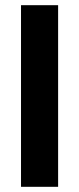

<svg xmlns="http://www.w3.org/2000/svg" viewBox="-20 -720 306 740"><path d="M204 -700V0H61V-700Z"/></svg>

Font: Pathway Extreme Condensed
Style: Bold
Weight: 700
Width: 3
Version: Version 1.001;gftools[0.9.26]